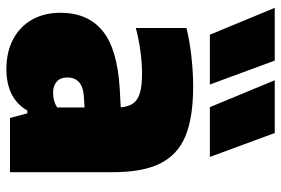

<svg xmlns="http://www.w3.org/2000/svg" viewBox="-156 -692 859 586"><g transform="rotate(90 273.0 -398.5)"><path d="M505 -314V0H339.5L325.5 -53H317Q280 11 190 11Q138 11 99 -9.8Q60 -30.5 39.2 -67.8Q18.5 -105 18.5 -154Q18.5 -237.5 74 -282.8Q129.5 -328 251.5 -335L307 -338Q305 -362 295 -376Q285 -390 263.2 -396.5Q241.5 -403 204 -403Q172 -403 135 -398Q98 -393 65 -384V-538.5Q105 -548.5 152.8 -553.8Q200.5 -559 244 -559Q338 -559 394.8 -535.5Q451.5 -512 478.2 -458.8Q505 -405.5 505 -314ZM307.5 -144V-227.5L275 -225.5Q245.5 -224 230.8 -211Q216 -198 216 -175Q216 -154 228.5 -142.8Q241 -131.5 262.5 -131.5Q288.5 -131.5 307.5 -144ZM85.5 -610 3.5 -808H164.5L237.5 -610ZM306.5 -610 224.5 -808H385.5L458.5 -610Z"/></g></svg>

Font: Encode Sans Semi Condensed Black
Style: Regular
Weight: 900
Width: 4
Designer: Multiple Designers
Foundry: Impallari Type
Version: Version 2.000